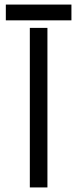

<svg xmlns="http://www.w3.org/2000/svg" viewBox="-20 -820 338 840"><path d="M5.5 -731V-800H292.5V-731ZM110.5 0V-698H187.5V0Z"/></svg>

Font: Big Shoulders Stencil Display Medium
Style: Regular
Weight: 500
Designer: Patric King
Foundry: XO Type Co
Version: Version 1.000